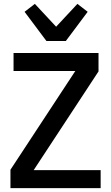

<svg xmlns="http://www.w3.org/2000/svg" viewBox="-20 -972 574 992"><path d="M500 0H34V-95L369 -605H50V-698H489V-603L154 -93H500ZM220 -760 107 -911 160 -952 270 -834 380 -952 433 -911 320 -760Z"/></svg>

Font: IBM Plex Sans Cond Medm
Style: Regular
Weight: 500
Width: 3
Designer: Mike Abbink, Paul van der Laan, Pieter van Rosmalen
Foundry: Bold Monday
Version: Version 1.3